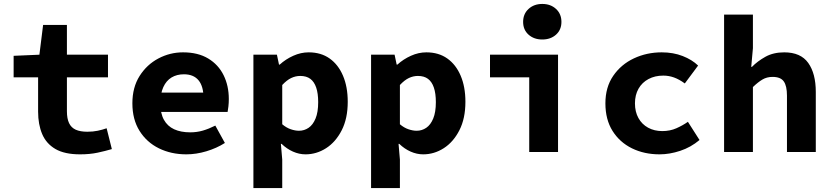

<svg xmlns="http://www.w3.org/2000/svg" viewBox="-20 -775 4240 979"><path d="M388.2 12Q309.3 12 262.5 -15.3Q215.7 -42.6 195 -91.6Q174.3 -140.5 174.3 -205.6V-380.8H49.5V-490.4L180.9 -496.1L199.8 -647.8H321.2V-496.1H530.6V-380.8H321.2V-207.5Q321.2 -170.3 332.2 -147.1Q343.2 -124 366.2 -113.6Q389.3 -103.3 425.4 -103.3Q453.9 -103.3 478 -108.3Q502 -113.2 523.7 -121L550.3 -14.8Q517.3 -5 477.6 3.5Q437.8 12 388.2 12Z M930 12Q852.7 12 790.3 -18.7Q727.9 -49.4 691.5 -107.7Q655 -165.9 655 -248.3Q655 -329.5 691.8 -387.6Q728.6 -445.7 787.6 -476.9Q846.7 -508.1 913.1 -508.1Q989.6 -508.1 1041.6 -476.7Q1093.7 -445.3 1120.2 -391.4Q1146.7 -337.6 1146.7 -270Q1146.7 -250.2 1144.6 -231.8Q1142.5 -213.4 1140.5 -204.1H764.1V-302.8H1041L1017.8 -274.7Q1017.8 -334.7 992.4 -365.5Q967 -396.2 918 -396.2Q881.7 -396.2 854.7 -380Q827.7 -363.7 812.7 -330.8Q797.6 -297.8 797.6 -248.3Q797.6 -196.9 815.8 -164.3Q833.9 -131.6 867.9 -115.9Q901.9 -100.2 950.1 -100.2Q984 -100.2 1014.4 -109.1Q1044.9 -118 1077.9 -134.6L1126.7 -46Q1084.2 -19.1 1032.3 -3.6Q980.3 12 930 12Z M1272.1 184.1V-496.1H1392L1402.6 -445.6H1406.3Q1436.7 -473.3 1475.5 -490.7Q1514.3 -508.1 1554 -508.1Q1616.4 -508.1 1660.6 -476.9Q1704.8 -445.7 1728.9 -389Q1753.1 -332.4 1753.1 -255.9Q1753.1 -170.8 1722.4 -110.8Q1691.7 -50.8 1642.8 -19.4Q1593.8 12 1537.8 12Q1505.4 12 1473.8 -2Q1442.3 -15.9 1415.8 -41.5H1412.2L1419.1 38.7V184.1ZM1504.4 -108.3Q1531.5 -108.3 1553.6 -123.4Q1575.7 -138.4 1589 -170.7Q1602.4 -202.9 1602.4 -254.2Q1602.4 -298.8 1592.3 -328.4Q1582.3 -358 1562.4 -372.9Q1542.5 -387.8 1510.8 -387.8Q1487.3 -387.8 1464.8 -377.2Q1442.4 -366.6 1419.1 -341.6V-141.4Q1440.2 -123.5 1462.7 -115.9Q1485.2 -108.3 1504.4 -108.3Z M1872.1 184.1V-496.1H1992L2002.6 -445.6H2006.3Q2036.7 -473.3 2075.5 -490.7Q2114.3 -508.1 2154 -508.1Q2216.4 -508.1 2260.6 -476.9Q2304.8 -445.7 2328.9 -389Q2353.1 -332.4 2353.1 -255.9Q2353.1 -170.8 2322.4 -110.8Q2291.7 -50.8 2242.8 -19.4Q2193.8 12 2137.8 12Q2105.4 12 2073.8 -2Q2042.3 -15.9 2015.8 -41.5H2012.2L2019.1 38.7V184.1ZM2104.4 -108.3Q2131.5 -108.3 2153.6 -123.4Q2175.7 -138.4 2189 -170.7Q2202.4 -202.9 2202.4 -254.2Q2202.4 -298.8 2192.3 -328.4Q2182.3 -358 2162.4 -372.9Q2142.5 -387.8 2110.8 -387.8Q2087.3 -387.8 2064.8 -377.2Q2042.4 -366.6 2019.1 -341.6V-141.4Q2040.2 -123.5 2062.7 -115.9Q2085.2 -108.3 2104.4 -108.3Z M2678.5 0V-380.8H2478.5V-496.1H2825.4V0ZM2745.1 -573.6Q2702.7 -573.6 2675 -598.3Q2647.4 -623 2647.4 -663.4Q2647.4 -704 2675 -729.4Q2702.7 -754.9 2745.1 -754.9Q2787.6 -754.9 2815.2 -729.4Q2842.7 -704 2842.7 -663.4Q2842.7 -623 2815.2 -598.3Q2787.6 -573.6 2745.1 -573.6Z M3343.1 12Q3264.9 12 3202.3 -18.7Q3139.7 -49.5 3103.3 -107.5Q3066.9 -165.6 3066.9 -247.9Q3066.9 -330.4 3106.9 -388.5Q3146.8 -446.7 3212.3 -477.4Q3277.8 -508.1 3353.8 -508.1Q3413.1 -508.1 3461 -489.3Q3509 -470.5 3539.6 -440.7L3471.8 -349.5Q3443.3 -370.4 3416.7 -380Q3390.1 -389.5 3362 -389.5Q3319.7 -389.5 3286.9 -372.1Q3254 -354.7 3235.8 -322.8Q3217.6 -290.8 3217.6 -247.9Q3217.6 -205 3235.3 -173.1Q3253 -141.2 3284.6 -123.9Q3316.3 -106.6 3357.1 -106.6Q3396.4 -106.6 3428.8 -121Q3461.2 -135.3 3487.6 -153.9L3546.8 -61.1Q3502.6 -23.8 3448.4 -5.9Q3394.3 12 3343.1 12Z M3672.1 0V-700.6H3819.1V-529.4L3810.5 -434H3814.2Q3841.9 -462.6 3882.6 -485.4Q3923.3 -508.1 3978.8 -508.1Q4062.7 -508.1 4101.2 -454.1Q4139.7 -400.1 4139.7 -306.2V0H3992.7V-287.4Q3992.7 -337 3976.4 -359.9Q3960.1 -382.9 3919.5 -382.9Q3890.2 -382.9 3867.8 -369.6Q3845.4 -356.4 3819.1 -331.2V0Z"/></svg>

Font: Source Code Pro ExtraLight
Style: Regular
Weight: 200
Monospace: yes
Designer: Paul D. Hunt, Teo Tuominen
Foundry: Adobe
Version: Version 1.026;hotconv 1.1.0;makeotfexe 2.6.0